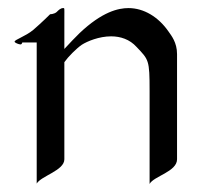

<svg xmlns="http://www.w3.org/2000/svg" viewBox="-20 -438 497 475"><path d="M136.2 -418C129.9 -418 125 -413.1 120.1 -408.2C113.8 -402.8 104 -402.8 104 -402.8C104 -402.8 83 -381.8 62 -363.8C43 -348.1 16.1 -339.8 16.1 -335C16.1 -332 26.9 -328.1 30.8 -328.1C34.2 -328.1 35.2 -333 35.2 -333H70.8V16.1C82 -2.9 139.2 -16.1 139.2 -43.9V-284.2C148.9 -297.9 168.9 -317.9 182.1 -327.1C195.8 -335.9 225.1 -348.1 254.9 -348.1C277.8 -348.1 300.8 -340.8 317.9 -321.8C348.1 -290 350.1 -290 350.1 -212.9V17.1C359.9 -2 418 -13.2 418 -43.9V-304.2C418 -333 403.8 -350.1 397 -359.9C372.1 -396 335.9 -418 297.9 -418C272.9 -418 232.9 -409.2 176.8 -356C167 -346.2 151.9 -331.1 139.2 -316.9V-396C139.2 -418 140.1 -418 136.2 -418Z"/></svg>

Font: Pierce
Style: Roman
Weight: 500
Version: Version 0.2.0